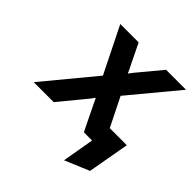

<svg xmlns="http://www.w3.org/2000/svg" viewBox="-181 -650 959 959"><g transform="rotate(45 298.0 -171.0)"><path d="M412.8 169 442 0H404.8L423.2 -106H581.4L542.2 114.6ZM30 0 251.2 -267.4 130.2 -511H260L312.4 -403.2Q316.7 -395.2 321.9 -384.6Q327 -374.1 331.8 -362.6Q339.3 -373.1 347.6 -383.4Q356 -393.7 363.8 -403L453.6 -511H594.6L385 -258.6L513.8 0H384L325.8 -119.2Q321.4 -128.6 315.5 -140.8Q309.6 -152.9 304.4 -164Q296.1 -152.7 287.1 -141.2Q278.2 -129.7 269.2 -119.2L171 0Z"/></g></svg>

Font: Overpass
Style: Italic
Weight: 400
Italic angle: -10°
Designer: Delve Withrington, Dave Bailey, Thomas Jockin
Foundry: Delve Fonts LLC
Version: Version 4.000